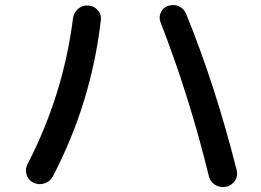

<svg xmlns="http://www.w3.org/2000/svg" viewBox="-20 -734 1040 765"><path d="M812 -33Q734 -352 619 -647Q612 -667 621.5 -686Q631 -705 651 -711Q673 -718 693.5 -708.5Q714 -699 722 -678Q838 -393 923 -56Q929 -34 916.5 -14.5Q904 5 881 10H880Q857 15 837 2.5Q817 -10 812 -33ZM113 -6Q93 -16 86 -37.5Q79 -59 89 -79Q232 -354 271 -662Q274 -684 291.5 -699Q309 -714 332 -712Q355 -710 369.5 -693.5Q384 -677 382 -655Q344 -325 191 -32Q180 -11 157.5 -3.5Q135 4 113 -6Z"/></svg>

Font: Rounded Mplus 1c Medium
Style: Regular
Weight: 500
Version: Version 1.059.20150529